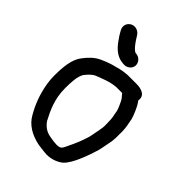

<svg xmlns="http://www.w3.org/2000/svg" viewBox="-255 -999 1124 1124"><g transform="rotate(45 307.0 -437.5)"><path d="M278.7 -684 289.2 -683C303.1 -681.5 316.3 -685.2 327.4 -693.7C352.2 -712.8 349.3 -742.8 333.4 -761.3C322.9 -773.4 310.6 -778 291.3 -779.8C271.3 -790.1 254.2 -815.5 240.1 -836.1C229.4 -851.8 221.7 -874.9 194.5 -882.7C154.5 -894.3 115.3 -854.2 137.9 -812C148.3 -792.5 156.7 -779.2 171.4 -759.2C193 -727.7 227.9 -688.8 278.7 -684ZM356 -558H402.6C413.6 -544.8 425.9 -533 432 -519.5C439.7 -502.6 450.8 -481.7 456.1 -461L459.1 -443.1C462.7 -425.4 466 -410.8 466 -392.5C466 -381 466.3 -369.9 467 -359C468.1 -345.1 464.7 -320.2 462.2 -310.3C457.5 -291.4 453.4 -257 447.3 -237.7C435.1 -196.4 420.9 -161.8 400.3 -119.7C382.6 -83.9 382.5 -72.3 345.5 -72C336.9 -72.6 329.6 -73.2 320.7 -73.9L289.3 -78.9C250.5 -85 227.2 -104.4 208.1 -131.3C177.8 -188.6 147 -254 147 -340.5C147 -392.6 149.4 -442.7 168.5 -472L187.1 -493.6C197.5 -504.5 208 -513.2 221.3 -519.6C264.5 -535.5 301.7 -553.8 356 -558ZM425.5 -655H352.3L352.1 -655C308.8 -652.9 276.3 -641.9 243.2 -633.1L208.7 -621.2C198.1 -616.6 188 -612.3 178.9 -608.4C141 -592.2 112.9 -561.7 90.5 -531.8C56.3 -488.8 50 -419.6 50 -347.5C50 -326.9 51.7 -306 55.1 -284.8C67.3 -210.9 91.7 -149.1 122.9 -95.6C151.2 -43.8 203.5 -12.5 271.8 1.9L303.7 5.9C316.5 7.9 330.4 9.3 344.7 10L344.9 10H345.1C386.9 10 423.3 -4.8 447.6 -25.2C489.4 -64 522.7 -162.5 540.7 -220.2C547.5 -243 552.1 -277.2 556.8 -297.8C564.6 -328.2 563 -365.9 563 -400.2C563 -432 554.6 -464.7 549.8 -491L541.6 -515.1C534.2 -534.4 527.2 -549.2 519.3 -564.7C513.6 -576.8 507 -584.2 500.8 -593.8C508.7 -639.6 468.2 -655 425.5 -655Z"/></g></svg>

Font: HoneyBee
Style: Blk
Weight: 700
Foundry: Cannot Into Space Fonts
Version: Version 0.89